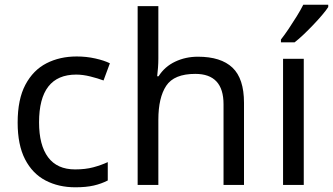

<svg xmlns="http://www.w3.org/2000/svg" viewBox="-20 -786 1415 816"><path d="M300 10Q229 10 173.5 -19Q118 -48 86.5 -109Q55 -170 55 -265Q55 -364 88 -426Q121 -488 177.5 -517Q234 -546 306 -546Q347 -546 385 -537.5Q423 -529 447 -517L420 -444Q396 -453 364 -461Q332 -469 304 -469Q146 -469 146 -266Q146 -169 184.5 -117.5Q223 -66 299 -66Q343 -66 376.5 -75Q410 -84 438 -97V-19Q411 -5 378.5 2.5Q346 10 300 10Z M653 -537Q653 -518 651.5 -498Q650 -478 648 -462H654Q680 -503 724.5 -524Q769 -545 821 -545Q919 -545 968 -498.5Q1017 -452 1017 -349V0H930V-343Q930 -472 810 -472Q720 -472 686.5 -421.5Q653 -371 653 -277V0H565V-760H653Z M1271 0H1183V-536H1271ZM1375 -756Q1366 -742 1349 -722Q1332 -702 1311.5 -680.5Q1291 -659 1270.5 -639.5Q1250 -620 1232 -606H1174V-618Q1189 -637 1206.5 -663Q1224 -689 1241 -716.5Q1258 -744 1269 -766H1375Z"/></svg>

Font: Noto Sans Hanifi Rohingya
Style: Regular
Weight: 400
Designer: Monotype Design Team and DaltonMaag
Foundry: Google LLC
Version: Version 2.101